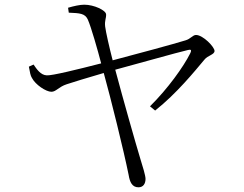

<svg xmlns="http://www.w3.org/2000/svg" viewBox="-20 -766 1040 818"><path d="M123 -491 103 -482C107 -459 110 -443 116 -434C131 -405 176 -375 199 -375C219 -375 230 -396 264 -407C284 -414 360 -437 422 -455C452 -347 507 -125 528 -21C533 10 543 32 570 32C590 32 600 17 600 -4C600 -18 588 -57 578 -89C558 -155 506 -338 471 -469C565 -494 733 -542 781 -553C793 -556 798 -554 790 -538C762 -482 695 -388 619 -313L641 -295C733 -368 809 -462 851 -512C865 -530 894 -533 894 -549C894 -566 845 -617 815 -617C801 -617 792 -600 770 -594C726 -580 555 -534 460 -509C446 -563 431 -629 428 -653C425 -679 433 -688 432 -705C431 -722 381 -746 339 -746C320 -746 294 -740 270 -733L273 -712C320 -710 342 -709 354 -683C368 -652 397 -550 411 -496C310 -470 200 -443 179 -445C153 -446 136 -472 123 -491Z"/></svg>

Font: Noto Serif CJK HK Light
Style: Regular
Weight: 300
Designer: Ryoko NISHIZUKA 西塚涼子 (kana & ideographs); Frank Grießhammer (Latin, Greek & Cyrillic); Wenlong ZHANG 张文龙 (bopomofo); San
Foundry: Adobe
Version: Version 2.001;hotconv 1.1.0;makeotfexe 2.6.0